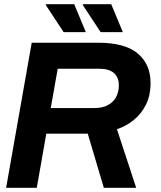

<svg xmlns="http://www.w3.org/2000/svg" viewBox="-20 -888 762 908"><path d="M9 0 130 -686H444Q571 -686 631.5 -635Q692 -584 692 -496Q692 -436 670 -392.5Q648 -349 612 -320Q576 -291 533 -277L624 0H471L395 -256H199L154 0ZM220 -377H426Q464 -377 489.5 -390.5Q515 -404 528.5 -428Q542 -452 542 -485Q542 -522 519 -542.5Q496 -563 449 -563H253ZM456 -736 371 -865 373 -868H506L561 -736ZM281 -736 196 -865 198 -868H331L386 -736Z"/></svg>

Font: Archivo VF Beta
Style: Italic
Weight: 400
Italic angle: -10°
Designer: Hector Gatti
Foundry: Omnibus-Type
Version: Version 1.002